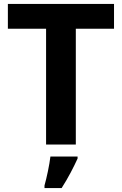

<svg xmlns="http://www.w3.org/2000/svg" viewBox="-20 -827 619 975"><path d="M365 -93V-681H559V-807H20V-681H214V-93ZM374 -22V-32H236C231 11 217 76 206 115V128H293C327 75 354 22 374 -22Z"/></svg>

Font: Noto Sans Telugu UI
Style: Bold
Weight: 700
Designer: Jelle Bosma - Monotype Design Team
Foundry: Monotype Imaging Inc.
Version: Version 2.005